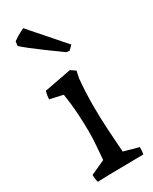

<svg xmlns="http://www.w3.org/2000/svg" viewBox="-189 -758 642 808"><g transform="rotate(-30 132.0 -354.5)"><path d="M30 4Q27 -5 26 -14Q25 -23 25 -32L95 -64Q97 -93 100 -127.5Q103 -162 103 -193Q103 -239 100 -286.5Q97 -334 89 -385L26 -399Q26 -418 32 -437L163 -462L186 -446L179 -412Q173 -348 173 -280Q173 -223 176.5 -166Q180 -109 184 -54L256 -34Q256 -27 255.5 -17.5Q255 -8 253 0Q240 0 209.5 0.5Q179 1 143 1.5Q107 2 76 2.5Q45 3 30 4ZM203 -533 187 -535Q97 -600 60 -629Q23 -658 23 -661L26 -681Q44 -694 61 -703Q78 -712 81 -713L101 -690L193 -585L222 -552Z"/></g></svg>

Font: Labrada
Style: Regular
Weight: 400
Designer: Mercedes Jáuregui
Foundry: Omnibus-Type Team
Version: Version 1.000; ttfautohint (v1.8.4.7-5d5b)